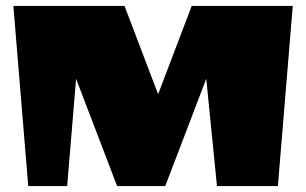

<svg xmlns="http://www.w3.org/2000/svg" viewBox="-20 -626 1030 646"><path d="M75 0 25 -606H399L512 -309L625 -606H965L915 0H710L674 -361L536 0H374L236 -361L206 0Z"/></svg>

Font: Wendy One
Style: Regular
Weight: 400
Designer: Alejandro Inler
Foundry: Alejandro Inler
Version: 1.001